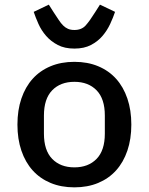

<svg xmlns="http://www.w3.org/2000/svg" viewBox="-20 -794 640 826"><path d="M300 12Q243 12 197.5 -7Q152 -26 120.5 -61Q89 -96 72 -146Q55 -196 55 -258Q55 -320 72 -370Q89 -420 120.5 -455Q152 -490 197.5 -509Q243 -528 300 -528Q357 -528 402.5 -509Q448 -490 479.5 -455Q511 -420 528 -370Q545 -320 545 -258Q545 -196 528 -146Q511 -96 479.5 -61Q448 -26 402.5 -7Q357 12 300 12ZM300 -74Q360 -74 395.5 -110.5Q431 -147 431 -219V-297Q431 -369 395.5 -405.5Q360 -442 300 -442Q240 -442 204.5 -405.5Q169 -369 169 -297V-219Q169 -147 204.5 -110.5Q240 -74 300 -74ZM300 -585Q258 -585 228.5 -600.5Q199 -616 178.5 -639.5Q158 -663 145.5 -691Q133 -719 125 -743L190 -774L211 -741Q223 -723 232.5 -708.5Q242 -694 251.5 -684.5Q261 -675 272.5 -670Q284 -665 300 -665Q331 -665 348.5 -684.5Q366 -704 389 -741L410 -774L475 -743Q467 -719 454 -691Q441 -663 421 -639.5Q401 -616 371.5 -600.5Q342 -585 300 -585Z"/></svg>

Font: IBM Plex Mono Medium
Style: Regular
Weight: 500
Monospace: yes
Designer: Mike Abbink, Paul van der Laan, Pieter van Rosmalen
Foundry: Bold Monday
Version: Version 2.3